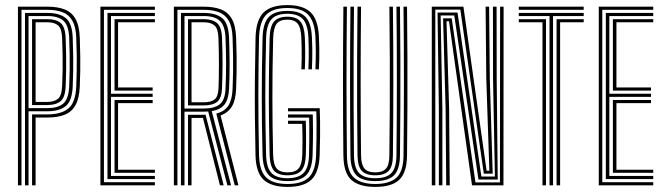

<svg xmlns="http://www.w3.org/2000/svg" viewBox="-20 -722 2589 748"><path d="M49.9 0V-696H165.2Q203.8 -696 231.3 -685.6Q258.7 -675.1 273.9 -648.8Q289.1 -622.5 290.8 -574.8Q292.4 -532.5 292.7 -502.2Q293.1 -471.8 292.6 -444.8Q292.2 -417.8 290.8 -385.3Q288.9 -338.7 274.1 -312.3Q259.2 -285.8 231.9 -275Q204.6 -264.1 164.6 -264.1H118.7V0H104.9V-276.3H164.6Q217.8 -276.3 246.1 -299.1Q274.4 -321.9 277.1 -385.9Q278.4 -418.6 278.8 -445.8Q279.3 -472.9 279 -503Q278.7 -533.1 277.1 -574.6Q275.7 -616.9 262.3 -640.7Q249 -664.5 224.6 -674.1Q200.2 -683.8 165.2 -683.8H63.7V0ZM77.4 0V-671.6H165.2Q211.4 -671.6 236.4 -651.4Q261.4 -631.1 263.3 -574Q264.9 -531.4 265.2 -500.9Q265.6 -470.4 265.1 -443.9Q264.7 -417.3 263.3 -386.3Q261 -328.6 235.9 -308.6Q210.9 -288.5 164.6 -288.5H91.2V0ZM91.2 -300.6 164.6 -300.7Q204.5 -300.7 226 -318.1Q247.5 -335.6 249.6 -386.9Q251.2 -422.6 251.5 -451.6Q251.8 -480.6 251.4 -509.4Q250.9 -538.2 249.6 -573.4Q247.7 -623.5 226.8 -641.5Q205.8 -659.5 165.2 -659.5H91.2ZM104.9 -312.8V-647.3H165.2Q198.6 -647.3 216.3 -632.4Q234.1 -617.4 235.8 -573Q237.2 -535.9 237.6 -506.5Q238.1 -477.2 237.7 -449.2Q237.4 -421.2 235.8 -387.4Q234.1 -342.3 215.9 -327.6Q197.7 -312.8 164.6 -312.8ZM118.7 -325H164.6Q191 -325 205.7 -337Q220.5 -348.9 222.1 -388Q223.6 -422.7 224 -451.2Q224.3 -479.7 223.9 -508.4Q223.4 -537.1 222.1 -572.4Q220.8 -610 206.7 -622.6Q192.5 -635.2 165.2 -635.2H118.7Z M371.2 0V-696H583.4V-683.8H384.9V-12.2H583.4V0ZM426.2 -48.7V-332.5H574.7V-320.3H440V-60.8H583.4V-48.7ZM398.7 -24.4V-671.6H583.4V-659.5H412.4V-356.9H574.7V-344.7H412.4V-36.5H583.4V-24.4ZM426.2 -369V-647.3H583.4V-635.2H440V-381.2H574.7V-369Z M657.4 0V-696H774.2Q813.2 -696 840.6 -685.4Q868.1 -674.8 883.1 -648.5Q898.2 -622.1 899.9 -574.8Q901.5 -535.1 901.8 -502.7Q902.2 -470.3 901.7 -439.9Q901.3 -409.5 899.9 -375.8Q898.1 -332.1 883.8 -307.9Q869.5 -283.6 839.4 -272L908.9 0H894.5L822.6 -279.5Q855 -287.8 869.7 -310.5Q884.4 -333.3 886.1 -375.9Q887.7 -411.2 888.1 -442.5Q888.4 -473.8 887.9 -505.7Q887.5 -537.6 886.1 -574.4Q884.7 -617.5 871.2 -641.2Q857.7 -664.8 833.3 -674.3Q808.9 -683.8 774.2 -683.8H671.2V0ZM712.4 0V-274.8H759.9Q765.3 -274.8 770.5 -274.9Q775.7 -275 780.8 -275.2L851.4 0H836.9L770.6 -262.8Q768.1 -262.6 765.6 -262.6Q763 -262.6 760.3 -262.6H726.2V0ZM684.9 0V-671.6H774.2Q819.5 -671.6 844.9 -652Q870.2 -632.4 872.4 -574Q874.6 -515 874.5 -469Q874.5 -423.1 872.4 -376.7Q870.6 -335.8 855.1 -315.5Q839.6 -295.1 804.9 -289L880.1 0H865.8L791 -287.7Q787.2 -287.4 783 -287.2Q778.8 -287 773.7 -287H698.7V0ZM698.7 -299.2H773.7Q815.4 -299.2 836.1 -315.7Q856.9 -332.2 858.6 -377.3Q860.9 -428.2 860.8 -473.7Q860.7 -519.1 858.6 -573.6Q856.8 -621.8 836.7 -640.6Q816.5 -659.5 774.2 -659.5H698.7ZM712.4 -311.3V-647.3H774.2Q807.2 -647.3 825.3 -632.3Q843.3 -617.3 844.9 -574.4Q847.3 -514.2 847 -469.5Q846.7 -424.8 844.9 -377.7Q843.2 -338.7 825.7 -325Q808.2 -311.3 773.7 -311.3ZM726.2 -323.5H773.7Q801.5 -323.5 815.8 -334.5Q830.1 -345.4 831.3 -379.1Q833 -424.3 832.9 -473Q832.8 -521.8 831.1 -572.4Q830 -610.5 815.6 -622.8Q801.1 -635.2 774.2 -635.2H726.2Z M1100 6.2Q1037.6 6.2 1007.4 -21.4Q977.2 -49 975.4 -117.3Q973.6 -196.8 973 -271.1Q972.4 -345.3 973.1 -420.1Q973.8 -495 975.6 -575.7Q977.5 -643.9 1006.6 -673.1Q1035.8 -702.2 1099.7 -702.2Q1161.1 -702.2 1190.2 -673.9Q1219.3 -645.7 1222.5 -579.1Q1223.6 -555.9 1223.9 -534.8Q1224.1 -513.7 1223.9 -493.4Q1223.6 -473 1222.5 -451.8H1208.8Q1210.2 -484.7 1210.3 -515.5Q1210.3 -546.4 1208.8 -578.3Q1205.9 -637 1181.4 -663.9Q1156.8 -690.8 1099.7 -690.8Q1042.3 -690.8 1016.6 -664.1Q990.9 -637.3 989.1 -574.1Q988 -524.5 987.3 -469.9Q986.6 -415.3 986.5 -357.3Q986.4 -299.4 987.1 -239.2Q987.8 -179 989.1 -117.7Q990.8 -55.6 1017.3 -30.4Q1043.8 -5.2 1100 -5.2Q1156.7 -5.2 1183.1 -30.7Q1209.4 -56.3 1211.5 -118Q1212.6 -151.8 1213 -182.6Q1213.3 -213.3 1213.2 -240Q1213.1 -266.7 1212.3 -288.2H1102.1V-300.4H1225.6Q1226.5 -279.6 1226.9 -252.3Q1227.3 -224.9 1227 -191.3Q1226.6 -157.7 1225.3 -117.3Q1222.9 -50.9 1193.5 -22.3Q1164.2 6.2 1100 6.2ZM1100 -16.5Q1048.7 -16.5 1026.6 -40.2Q1004.4 -63.9 1002.9 -118.4Q1001.3 -177.2 1000.6 -233Q999.8 -288.7 999.8 -344Q999.8 -399.2 1000.6 -456.3Q1001.4 -513.3 1002.9 -574.7Q1004.6 -632.6 1027.5 -656Q1050.4 -679.5 1099.7 -679.5Q1148.4 -679.5 1170.5 -656Q1192.5 -632.6 1195.1 -577.7Q1196.3 -554.1 1196.6 -533.5Q1196.9 -512.9 1196.5 -493.1Q1196.1 -473.4 1195.1 -451.8H1181.4Q1182.4 -474.6 1182.7 -494.6Q1183.1 -514.5 1182.7 -534.5Q1182.4 -554.5 1181.4 -577Q1179.1 -626.5 1160 -647.4Q1141 -668.3 1099.7 -668.3Q1055.6 -668.3 1036.9 -646.1Q1018.2 -623.9 1016.7 -574.2Q1015.1 -513.5 1014.3 -457.2Q1013.5 -401 1013.5 -346.2Q1013.5 -291.5 1014.3 -235.5Q1015.1 -179.4 1016.6 -118.9Q1017.9 -69.2 1037.3 -48.4Q1056.7 -27.7 1100 -27.7Q1142 -27.7 1162.3 -47.8Q1182.6 -68 1184 -119Q1184.7 -144.6 1184.9 -171.4Q1185 -198.2 1185 -222.4Q1184.9 -246.6 1184.4 -263.8H1102.1V-276H1198.6Q1199.4 -247.6 1199.4 -209.3Q1199.4 -171.1 1197.8 -118.5Q1196 -63 1173.2 -39.8Q1150.4 -16.5 1100 -16.5ZM1100 -39.1Q1063 -39.1 1047.3 -57.3Q1031.6 -75.6 1030.4 -119.2Q1028.8 -186.4 1027.9 -257.6Q1027 -328.8 1027.6 -407.1Q1028.1 -485.3 1030.4 -573.8Q1031.7 -620.7 1048.3 -638.8Q1064.8 -656.9 1099.7 -656.9Q1134.4 -656.9 1149.9 -638.6Q1165.5 -620.4 1167.6 -576.8Q1168.9 -546.1 1169 -515.5Q1169.1 -484.8 1167.6 -451.8H1154.1Q1155 -473.8 1155.3 -493.8Q1155.6 -513.7 1155.2 -533.9Q1154.9 -554 1153.9 -576.2Q1151.9 -615.9 1139.1 -630.7Q1126.2 -645.5 1099.7 -645.5Q1070 -645.5 1057.7 -629.3Q1045.4 -613 1044.2 -573.4Q1042.6 -508.8 1041.8 -450.5Q1041.1 -392.1 1041.2 -337.3Q1041.3 -282.5 1042 -228.6Q1042.8 -174.8 1044.1 -119.2Q1045 -81 1057.9 -65.7Q1070.9 -50.5 1100 -50.5Q1131 -50.5 1143.7 -66.2Q1156.5 -81.9 1157.7 -119.6Q1158.6 -146.8 1158.5 -169Q1158.5 -191.1 1158.1 -208.8Q1157.7 -226.4 1157.3 -239.5H1102.1V-251.6H1171.4Q1171.9 -229.8 1172.3 -196Q1172.6 -162.2 1171.5 -119.2Q1170.1 -75.2 1153.6 -57.1Q1137.1 -39.1 1100 -39.1Z M1442 6.2Q1379.1 6.2 1348.9 -21Q1318.7 -48.3 1317.8 -115.8Q1317 -177.1 1316.6 -247.7Q1316.2 -318.2 1316.2 -393.7Q1316.2 -469.1 1316.6 -545.8Q1317 -622.5 1317.8 -696H1331.5Q1330.7 -626.9 1330.3 -551.4Q1329.9 -475.8 1329.9 -399.3Q1329.9 -322.8 1330.4 -250.5Q1330.8 -178.2 1331.6 -115.5Q1332.2 -53 1360 -29.1Q1387.7 -5.2 1442 -5.2Q1496.8 -5.2 1524.1 -29.4Q1551.3 -53.6 1552 -115.8Q1552.7 -181.2 1553.1 -252.9Q1553.5 -324.6 1553.6 -399.3Q1553.6 -474 1553.2 -549Q1552.8 -623.9 1552 -696H1565.7Q1566.8 -599.3 1567.2 -499Q1567.6 -398.6 1567.2 -301.2Q1566.8 -203.8 1565.7 -115.8Q1564.8 -49.7 1535.6 -21.7Q1506.3 6.2 1442 6.2ZM1442 -16.5Q1390.4 -16.5 1368.2 -39.5Q1345.9 -62.6 1345.3 -116.2Q1344.5 -185.4 1344.1 -257.7Q1343.7 -330 1343.7 -403.6Q1343.7 -477.2 1344.1 -550.7Q1344.5 -624.1 1345.3 -696H1359.1Q1358 -605.4 1357.6 -504.5Q1357.2 -403.6 1357.6 -303.9Q1358 -204.2 1359 -116.2Q1359.6 -68.3 1378.8 -48Q1397.9 -27.7 1442 -27.7Q1486.1 -27.7 1505 -48Q1523.9 -68.3 1524.5 -116.2Q1525.3 -187.6 1525.7 -262Q1526.1 -336.3 1526.1 -410.7Q1526.1 -485.1 1525.7 -557.2Q1525.3 -629.3 1524.5 -696H1538.2Q1539.5 -593.3 1539.8 -496.6Q1540 -399.9 1539.7 -305.7Q1539.3 -211.5 1538.2 -116.2Q1537.6 -62.4 1515.5 -39.5Q1493.3 -16.5 1442 -16.5ZM1442 -39.1Q1405.7 -39.1 1389.6 -56.3Q1373.4 -73.5 1372.8 -116.8Q1371.7 -205.6 1371.3 -302.9Q1370.9 -400.2 1371.3 -500Q1371.8 -599.8 1372.8 -696H1386.6Q1385.8 -631.1 1385.4 -555.8Q1385 -480.6 1385 -402.7Q1385 -324.9 1385.4 -251.5Q1385.8 -178 1386.6 -116.8Q1387.1 -80.6 1399.7 -65.6Q1412.4 -50.5 1442 -50.5Q1470 -50.5 1483.3 -64.6Q1496.6 -78.8 1496.9 -116.8Q1498.1 -198.8 1498.5 -296.4Q1498.9 -393.9 1498.6 -496.6Q1498.3 -599.2 1497 -696H1510.7Q1512.5 -545.8 1512.4 -399.7Q1512.3 -253.6 1510.7 -116.8Q1510.4 -73.5 1494.1 -56.3Q1477.9 -39.1 1442 -39.1Z M1662.2 0V-696H1785.4L1825.2 -413.1L1875.8 -56.9H1886.5L1874.5 -415L1871.8 -696H1885.5L1888.2 -415L1899.5 -45.5H1864.8L1773.4 -684.6H1675.9V0ZM1689.7 0V-298.2L1684.6 -673.3H1762.4L1855.4 -34.2H1908.1L1900.8 -415L1900.4 -696H1914.6L1915 -415L1919.1 -22.7H1844L1749.8 -661.8H1696.7L1703.4 -298.2V0ZM1718.4 0 1716 -298.2 1706.2 -650.5H1739.8L1832.3 -11.4H1927.7L1928.3 -696H1942L1941.4 0H1818.9L1776.9 -299.1L1729.2 -639.1H1719.5L1729.7 -298.2L1732.1 0Z M2120.8 0V-659.5H2001.1V-671.6H2254V-659.5H2134.6V0ZM2093.4 0V-635.2H2001.1V-647.3H2107.1V0ZM2148.3 0V-647.3H2254V-635.2H2162.1V0ZM2001.1 -683.8V-696H2254V-683.8Z M2312.7 0V-696H2524.9V-683.8H2326.4V-12.2H2524.9V0ZM2367.7 -48.7V-332.5H2516.2V-320.3H2381.5V-60.8H2524.9V-48.7ZM2340.2 -24.4V-671.6H2524.9V-659.5H2353.9V-356.9H2516.2V-344.7H2353.9V-36.5H2524.9V-24.4ZM2367.7 -369V-647.3H2524.9V-635.2H2381.5V-381.2H2516.2V-369Z"/></svg>

Font: Big Shoulders Inline Display SC Thin
Style: Regular
Weight: 100
Designer: Patric King
Foundry: XO Type Co
Version: Version 2.002